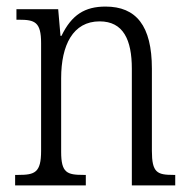

<svg xmlns="http://www.w3.org/2000/svg" viewBox="-20 -564 577 584"><path d="M26 0H241V-32H234C184 -32 166 -38 166 -102V-326C166 -427 202 -499 283 -499C355 -499 381 -443 381 -355V0H513V-32H507C458 -32 442 -39 442 -105V-355C442 -486 394 -544 301 -544C238 -544 198 -519 167 -455H164L157 -536H30V-504H38C86 -504 105 -497 105 -433V-105C105 -39 86 -32 36 -32H26Z"/></svg>

Font: Noto Serif Devanagari Condensed Light
Style: Regular
Weight: 300
Width: 3
Designer: Universal Thirst, Indian Type Foundry and the Monotype Design Team
Foundry: Monotype Imaging Inc.
Version: Version 2.004